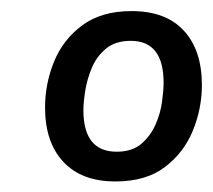

<svg xmlns="http://www.w3.org/2000/svg" viewBox="-20 -678 393 355"><path d="M193.3 -342.5Q130.8 -342.5 97.1 -378.8Q63.3 -415 63.3 -479.2Q63.3 -523.3 80 -564.2Q96.7 -605 132.1 -631.2Q167.5 -657.5 223.3 -657.5Q286.7 -657.5 320 -621.2Q353.3 -585 353.3 -520.8Q353.3 -477.5 336.7 -436.7Q320 -395.8 285 -369.2Q250 -342.5 193.3 -342.5ZM195.8 -397.5Q224.2 -397.5 241.3 -412.1Q258.3 -426.7 267.5 -447.5Q276.7 -468.3 279.6 -490Q282.5 -511.7 282.5 -525Q282.5 -602.5 221.7 -602.5Q193.3 -602.5 175.8 -587.9Q158.3 -573.3 149.6 -552.1Q140.8 -530.8 137.5 -509.6Q134.2 -488.3 134.2 -474.2Q134.2 -397.5 195.8 -397.5Z"/></svg>

Font: Familjen Grotesk GF
Style: Italic
Weight: 400
Designer: Anders Wikstroem, Jonas Baeckman, Matilda Gysing, Kristian Moeller
Foundry: Familjen STHML AB
Version: Version 2.000; Beta; Release 4; Build 6